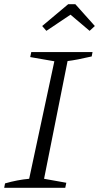

<svg xmlns="http://www.w3.org/2000/svg" viewBox="-27 -895 472 915"><path d="M-7 0 -3 -21Q56 -38 112 -43L232 -603L117 -623L122 -647H414L410 -626Q337 -609 295 -604L183 -43L289 -24L284 0ZM332 -875 425 -771 400 -748 309 -825 194 -748 174 -771 298 -875Z"/></svg>

Font: Piazzolla Light
Style: Italic
Weight: 300
Italic angle: -11.3°
Designer: Juan Pablo del Peral
Foundry: Huerta Tipografica
Version: Version 1.330